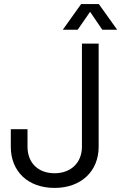

<svg xmlns="http://www.w3.org/2000/svg" viewBox="-20 -914 595 942"><path d="M248 8C377 8 464 -73 464 -194V-700H382V-194C382 -116 328 -64 248 -64C166 -64 115 -116 115 -194V-280H33V-194C33 -73 117 8 248 8ZM288 -768H361L422 -856L482 -768H555L465 -894H378Z"/></svg>

Font: Vanilla Cream Book
Style: Regular
Weight: 400
Designer: Jeremy Tribby, Jinavaṁso
Foundry: Tribby Type
Version: Version 1.422;Glyphs 3.1.2 (3151)